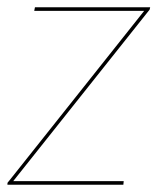

<svg xmlns="http://www.w3.org/2000/svg" viewBox="-22 -510 446 530"><path d="M391.5 -485Q391.5 -483 387.5 -479L14.5 -10H319.5L318.5 0H-1.5V-3Q-1.5 -5.5 -0.2 -7Q1 -8.5 2.5 -10L376 -480H72.5L74.5 -490H392.5Z"/></svg>

Font: Lato Hairline
Style: Italic
Weight: 100
Italic angle: -7°
Designer: Lukasz Dziedzic
Foundry: tyPoland Lukasz Dziedzic
Version: Version 2.007; 2014-02-27